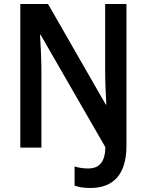

<svg xmlns="http://www.w3.org/2000/svg" viewBox="-20 -734 730 955"><path d="M429 201C544 201 609 134 609 -9V-714H503V-389C503 -333 506 -255 509 -214H506L219 -714H81V0H186V-381C186 -438 182 -520 179 -561H182L504 -2C503 75 471 104 418 104C393 104 370 100 351 94V189C372 197 397 201 429 201Z"/></svg>

Font: Noto Sans UI SemiCondensed Medium
Style: Regular
Weight: 500
Width: 4
Designer: Monotype Design Team
Foundry: Monotype Imaging Inc.
Version: Version 1.901